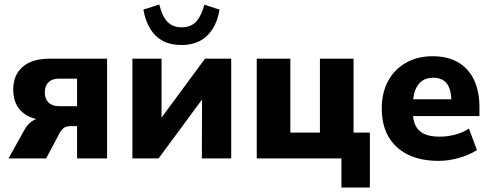

<svg xmlns="http://www.w3.org/2000/svg" viewBox="-20 -707 2193 857"><path d="M18 0 86 -122Q101 -151 123 -166Q145 -181 172 -181H200V-169Q149 -169 112.5 -185.5Q76 -202 57.5 -233Q39 -264 39 -307Q39 -372 81 -408.5Q123 -445 201 -445H458V0H324V-144H295Q277 -144 266.5 -137Q256 -130 247 -115L186 0ZM244 -233H324V-356H244Q213 -356 196.5 -340Q180 -324 180 -295Q180 -266 196.5 -249.5Q213 -233 244 -233Z M571 0V-445H701V-129H662L895 -445H1012V0H881L882 -316H921L688 0ZM790 -506Q742 -506 707.5 -524Q673 -542 651 -577.5Q629 -613 620 -664L691 -687Q704 -633 728 -609Q752 -585 791 -585Q831 -585 854.5 -609.5Q878 -634 892 -686L960 -664Q951 -611 928 -576Q905 -541 870.5 -523.5Q836 -506 790 -506Z M1504 130V0H1126V-445H1276V-115H1408V-445H1558V-115H1631V130Z M1938 11Q1857 11 1800.5 -17Q1744 -45 1714 -97Q1684 -149 1684 -223Q1684 -293 1712 -345Q1740 -397 1791.5 -426.5Q1843 -456 1911 -456Q1978 -456 2024.5 -429Q2071 -402 2095.5 -351Q2120 -300 2120 -228V-189H1809V-264H2011L1995 -248Q1995 -308 1974.5 -334Q1954 -360 1914 -360Q1884 -360 1864.5 -346.5Q1845 -333 1834 -306Q1823 -279 1823 -238V-207Q1823 -170 1835 -146Q1847 -122 1873 -109.5Q1899 -97 1942 -97Q1975 -97 2009.5 -105.5Q2044 -114 2073 -133L2109 -37Q2072 -14 2026.5 -1.5Q1981 11 1938 11Z"/></svg>

Font: Nunito Sans 12pt ExtraLight
Style: Weight 830 Width 84 Optical size 12.0 YTLC 445
Weight: 830
Width: 4
Designer: Vernon Adams
Foundry: Vernon Adams
Version: Version 3.101;gftools[0.9.27]